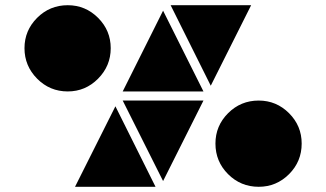

<svg xmlns="http://www.w3.org/2000/svg" viewBox="-20 -717 1252 737"><path d="M606 -22 451 -331H761ZM240 -366Q171 -366 122.5 -415Q74 -464 74 -532Q74 -600 122.5 -648.5Q171 -697 240 -697Q308 -697 356.5 -648.5Q405 -600 405 -532Q405 -464 356.5 -415Q308 -366 240 -366ZM577 0H268L423 -309ZM973 0Q904 0 855.5 -48.5Q807 -97 807 -166Q807 -234 855.5 -282.5Q904 -331 973 -331Q1041 -331 1089.5 -282.5Q1138 -234 1138 -166Q1138 -97 1089.5 -48.5Q1041 0 973 0ZM761 -366H451L606 -676ZM789 -388 635 -697H944Z"/></svg>

Font: Geotalism
Style: Regular
Weight: 400
Designer: GGBotNet
Foundry: GGBotNet
Version: 1.00